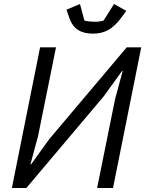

<svg xmlns="http://www.w3.org/2000/svg" viewBox="-20 -933 724 953"><path d="M39 0 179 -698H258L169 -258L131 -117H134L225 -243L609 -698H681L541 0H462L551 -440L589 -581H586L495 -455L111 0ZM442 -766Q396 -766 367.5 -784Q339 -802 324 -844L310 -885L377 -913L399 -831Q410 -828 424 -826.5Q438 -825 449 -825Q461 -825 473 -826.5Q485 -828 494 -831L546 -913L607 -879L581 -844Q550 -802 517 -784Q484 -766 442 -766Z"/></svg>

Font: IBM Plex Sans
Style: Italic
Weight: 400
Italic angle: -11.31°
Designer: Mike Abbink, Paul van der Laan, Pieter van Rosmalen
Foundry: Bold Monday
Version: Version 3.201